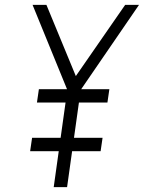

<svg xmlns="http://www.w3.org/2000/svg" viewBox="-20 -770 592 790"><path d="M132 -348 140 -403H430L422 -348ZM104 -148 112 -203H402L394 -148ZM201 0 257 -400 114 -750H171L292 -457L495 -750H552L312 -400L256 0Z"/></svg>

Font: Mohave Light
Style: Italic
Weight: 300
Italic angle: -8°
Designer: Gumpita Rahayu
Foundry: Tokotype
Version: Version 2.003